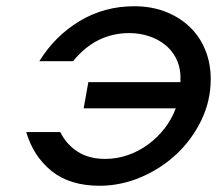

<svg xmlns="http://www.w3.org/2000/svg" viewBox="-20 -582 695 615"><path d="M173 -159Q193 -119 229 -96Q265 -73 317 -73Q354 -73 389 -85Q424 -97 454 -119Q484 -141 507 -170.5Q530 -200 543 -235H248L263 -319H558V-342Q556 -373 542.5 -398Q529 -423 507 -440Q485 -457 456 -466.5Q427 -476 394 -476Q287 -476 214 -386H106Q156 -467 235 -514.5Q314 -562 410 -562Q465 -562 510 -544.5Q555 -527 587.5 -496Q620 -465 637.5 -422Q655 -379 655 -329Q655 -259 625 -197Q595 -135 545.5 -88.5Q496 -42 431.5 -14.5Q367 13 299 13Q204 13 145.5 -34Q87 -81 64 -159Z"/></svg>

Font: Involve Medium Oblique
Style: Italic
Weight: 500
Italic angle: -10.5°
Designer: Stefan Peev
Foundry: Context Ltd.
Version: Version 1.001